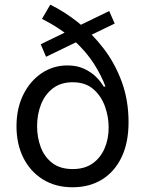

<svg xmlns="http://www.w3.org/2000/svg" viewBox="-20 -792 623 824"><path d="M472.2 -690.9 177.7 -548.3 154.8 -602.1 448.7 -744.6ZM291.5 11.7Q218.3 11.7 164.1 -22Q109.9 -55.7 80.3 -114.7Q50.8 -173.8 50.8 -250Q50.8 -327.1 80.1 -386Q109.4 -444.8 158.9 -478Q208.5 -511.2 269 -511.2Q310.1 -511.2 340.6 -497.1Q371.1 -482.9 392.1 -462.2Q413.1 -441.4 424.8 -420.4H432.6Q416.5 -465.3 384.3 -516.6Q352.1 -567.9 297.6 -618.4Q243.2 -668.9 160.2 -710.9L195.8 -772Q256.8 -742.2 316.4 -694.8Q376 -647.5 424.8 -583.7Q473.6 -520 502.7 -440.7Q531.7 -361.3 531.7 -267.6Q531.7 -179.7 501.7 -117.2Q471.7 -54.7 417.7 -21.5Q363.8 11.7 291.5 11.7ZM292 -66.4Q342.8 -66.4 377 -90.3Q411.1 -114.3 428.7 -154.8Q446.3 -195.3 446.3 -245.1Q446.3 -291 430.4 -335.4Q414.6 -379.9 380.6 -409.4Q346.7 -439 292 -439Q240.7 -439 206.8 -412.8Q172.9 -386.7 156 -343.8Q139.2 -300.8 139.2 -250.5Q139.2 -202.6 154.8 -160.6Q170.4 -118.7 204.3 -92.5Q238.3 -66.4 292 -66.4Z"/></svg>

Font: Inter Variable
Style: Regular
Weight: 400
Designer: Rasmus Andersson
Foundry: rsms
Version: Version 4.001;git-9221beed3